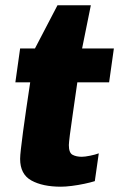

<svg xmlns="http://www.w3.org/2000/svg" viewBox="-20 -694 450 725"><path d="M210 11Q141 11 98.5 -12.5Q56 -36 56 -94Q56 -106 59 -132Q62 -158 67 -196.5Q72 -235 79 -282Q86 -329 94 -383H38L56 -511H112L197 -674H323L290 -511H410L392 -383H272Q263 -319 255.5 -268.5Q248 -218 244 -186Q240 -154 240 -146Q240 -117 254 -109.5Q268 -102 289 -102Q300 -102 320 -106Q340 -110 353 -115L338 -10Q322 -5 298.5 0Q275 5 251 8Q227 11 210 11Z"/></svg>

Font: Chivo Medium ExtraBold
Style: Italic
Weight: 800
Italic angle: -8.05°
Version: Version 2.002